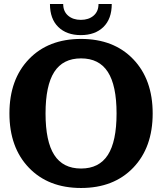

<svg xmlns="http://www.w3.org/2000/svg" viewBox="-20 -918 808 957"><path d="M384 -724Q547 -724 644 -623Q741 -522 741 -352.5Q741 -183 644 -82Q547 19 384 19Q221 19 124 -82Q27 -183 27 -352.5Q27 -522 124 -623Q221 -724 384 -724ZM384 -627Q294 -627 250.5 -559.5Q207 -492 207 -352.5Q207 -213 250.5 -145.5Q294 -78 384 -78Q474 -78 517.5 -145.5Q561 -213 561 -352.5Q561 -492 517.5 -559.5Q474 -627 384 -627ZM471 -898H537Q537 -824 495.5 -783.5Q454 -743 383 -743Q312 -743 270.5 -783.5Q229 -824 229 -898H295Q295 -861 319.5 -840Q344 -819 383 -819Q422 -819 446.5 -840Q471 -861 471 -898Z"/></svg>

Font: Andada SC
Style: Bold
Weight: 700
Designer: Carolina Giovagnoli
Foundry: Carolina Giovagnoli
Version: Version 1.003